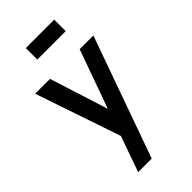

<svg xmlns="http://www.w3.org/2000/svg" viewBox="-282 -784 1061 1061"><g transform="rotate(-45 248.5 -253.0)"><path d="M384 -715H162V-625H384ZM116 209H222L475 -500H368L245 -157L136 -500H20L190 0Z"/></g></svg>

Font: Advent Pro
Style: Bold
Weight: 700
Designer: VivaRado, Andreas Kalpakidis
Foundry: VivaRado, Andreas Kalpakidis
Version: Version 3.000